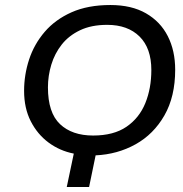

<svg xmlns="http://www.w3.org/2000/svg" viewBox="-20 -745 731 765"><path d="M246 0 274 -133Q218 -144 173.5 -177Q129 -210 102.5 -262Q76 -314 76 -383Q76 -447 96 -508Q116 -569 158 -618Q200 -667 265 -696Q330 -725 420 -725Q504 -725 561.5 -692Q619 -659 648.5 -601Q678 -543 678 -467Q678 -360 635 -285Q592 -210 520 -170Q448 -130 361 -126L335 0ZM351 -205Q433 -205 484 -240Q535 -275 559 -334Q583 -393 583 -466Q583 -553 536 -599.5Q489 -646 407 -646Q344 -646 299 -624.5Q254 -603 226 -567.5Q198 -532 184.5 -487.5Q171 -443 171 -397Q171 -296 219 -250.5Q267 -205 351 -205Z"/></svg>

Font: BC Sans
Style: Italic
Weight: 400
Italic angle: -12°
Designer: Monotype Design Team
Designer: Province of B.C.
Foundry: Monotype Imaging Inc.
Version: Version 2.000;GOOG;noto-source:20170915:90ef993387c0